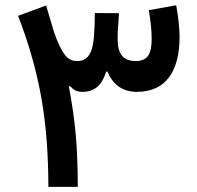

<svg xmlns="http://www.w3.org/2000/svg" viewBox="-20 -726 767 746"><path d="M397.5 -447.8C418.5 -397.5 455.1 -369.1 512.2 -369.1C623 -369.1 677.7 -447.8 677.7 -582.5C677.7 -617.2 672.9 -659.2 664.6 -705.6L558.1 -686.5C565.4 -644 569.3 -606.9 569.3 -574.7C569.3 -519.5 555.7 -488.8 507.3 -488.8C456.5 -488.8 437 -519 437 -574.2C437 -593.3 437.5 -609.4 439 -623.5C439.9 -637.7 440.9 -654.8 442.4 -674.8L348.6 -675.3C348.6 -644 347.2 -619.6 345.2 -584.5C339.8 -521.5 322.8 -488.8 280.3 -488.8C259.8 -488.8 243.2 -497.1 231 -514.2C218.3 -531.2 204.6 -559.6 190.4 -599.6L159.2 -704.6L50.3 -664.6C138.2 -435.1 167 -248.5 168 0H282.2C282.2 -71.8 279.8 -139.2 274.4 -201.2C269 -263.2 259.8 -325.7 247.6 -388.7L251.5 -392.1C265.1 -377 277.8 -369.1 299.3 -369.1C349.6 -369.1 376.5 -396.5 392.6 -447.8Z"/></svg>

Font: Estedad SemiBold
Style: Regular
Weight: 600
Designer: Amin Abedi
Version: Version 7.3